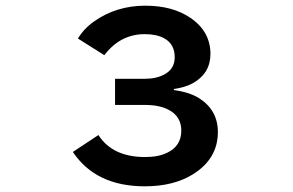

<svg xmlns="http://www.w3.org/2000/svg" viewBox="-20 -611 1040 682"><path d="M388.7 -331.1H493.7Q535.6 -331.1 564 -346.7Q600.6 -366.2 600.6 -407.7Q600.6 -454.6 563 -475.1Q536.1 -489.7 494.1 -489.7Q407.2 -489.7 350.6 -415L256.8 -474.1Q278.3 -509.8 314.5 -535.2Q393.6 -590.8 496.1 -590.8Q593.3 -590.8 656.7 -547.4Q727.5 -499 727.5 -419.4Q727.5 -350.6 665 -315.4Q638.7 -300.8 597.7 -294.9V-291Q653.3 -283.7 688 -261.7Q753.9 -219.2 753.9 -142.1Q753.9 -46.9 665 8.3Q596.7 50.8 494.1 50.8Q320.3 50.8 238.8 -71.3L329.6 -131.3Q379.9 -53.2 495.6 -53.2Q542.5 -53.2 573.7 -68.4Q624 -92.3 624 -147Q624 -197.8 578.6 -221.2Q546.4 -238.3 493.7 -238.3H388.7Z"/></svg>

Font: FORM UDPGothic
Style: Bold
Weight: 700
Foundry: Pronama LLC
Version: Version 1.051